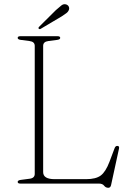

<svg xmlns="http://www.w3.org/2000/svg" viewBox="-20 -872 623 912"><path d="M251.5 -682.5 209.5 -677Q185 -674 185 -654V-54.5Q185 -21 239.5 -21H389Q435.5 -21 458.8 -38.5Q482 -56 500 -103.5L524.5 -168.5Q528.5 -179 537 -179Q548.5 -179 545 -165L507.5 7.5Q504.5 20 494.5 20Q482 20 474.5 10Q467 0 449.5 0H76.5Q64 0 64 -8Q64 -15.5 78.5 -17.5L120.5 -23Q145 -26 145 -46V-654Q145 -674 120.5 -677L78.5 -682.5Q64 -684.5 64 -692Q64 -700 76.5 -700H253.5Q266 -700 266 -692Q266 -684.5 251.5 -682.5ZM245.5 -824Q261.5 -838.5 272 -846.5Q282.5 -854.5 294 -851Q303 -848 306.5 -840.8Q310 -833.5 307.5 -826Q304.5 -816.5 295.2 -809.5Q286 -802.5 273.5 -794.5L174 -735.5Q168.5 -731.5 164 -736Q160 -739 167 -746Z"/></svg>

Font: Fraunces 9pt S000 Thin
Style: Regular
Weight: 100
Version: Version 1.000; ttfautohint (v1.8.3)